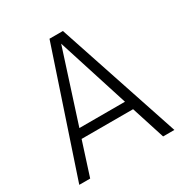

<svg xmlns="http://www.w3.org/2000/svg" viewBox="-161 -808 886 930"><g transform="rotate(-30 282.5 -342.5)"><path d="M425 -187H137L77 0H16L245 -685H320L548 0H485ZM409 -238 282 -636 154 -238Z"/></g></svg>

Font: Statis Sans Light
Style: Regular
Weight: 300
Designer: bBox Type GmbH
Foundry: bBox Type GmbH
Version: Version 1.000